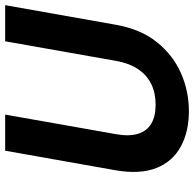

<svg xmlns="http://www.w3.org/2000/svg" viewBox="-24 -716 752 744"><g transform="rotate(-90 352.0 -344.0)"><path d="M293 12Q214 12 156 -19.5Q98 -51 73 -114Q48 -177 64 -271L140 -700H280L204 -270Q195 -220 205.5 -185.5Q216 -151 244.5 -134Q273 -117 318 -117Q364 -117 398.5 -134Q433 -151 456 -185Q479 -219 488 -270L564 -700H704L628 -271Q611 -175 561 -112.5Q511 -50 441 -19Q371 12 293 12Z"/></g></svg>

Font: DM Sans 10pt ExtraBold
Style: Italic
Weight: 800
Italic angle: -10°
Version: Version 4.004;gftools[0.9.30]